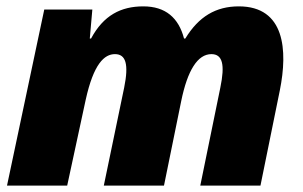

<svg xmlns="http://www.w3.org/2000/svg" viewBox="-20 -583 952 603"><path d="M2 0H191L249 -269C274 -383 308 -413 341 -413C375 -413 385 -382 370 -308L306 0H495L549 -265C569 -363 601 -413 644 -413C679 -413 687 -380 672 -308L609 0H798L859 -300C884 -425 875 -563 730 -563C658 -563 604 -531 562 -462H558C541 -527 500 -563 430 -563C360 -563 305 -535 266 -462H262L270 -553H119Z"/></svg>

Font: Noto Sans Black
Style: Italic
Weight: 900
Italic angle: -12°
Designer: Monotype Design Team
Foundry: Monotype Imaging Inc.
Version: Version 2.013